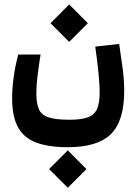

<svg xmlns="http://www.w3.org/2000/svg" viewBox="-20 -488 626 874"><path d="M289.1 182.1Q200.2 182.1 144 160.6Q87.9 139.2 61.5 90.3Q35.2 41.5 35.2 -40.5Q35.2 -85 42.2 -136.7Q49.3 -188.5 63 -239.7H164.6Q156.7 -190.4 151.1 -145.3Q145.5 -100.1 145.5 -63Q145.5 -16.6 157.2 9.5Q168.9 35.6 201.7 46.4Q234.4 57.1 296.9 57.1Q350.6 57.1 380.4 45.9Q410.2 34.7 421.9 7.6Q433.6 -19.5 433.6 -66.4Q433.6 -107.4 427.7 -162.1Q421.9 -216.8 413.6 -275.9L522.5 -288.1Q531.7 -227.1 538.6 -174.1Q545.4 -121.1 545.4 -74.2Q545.4 62.5 484.9 122.3Q424.3 182.1 289.1 182.1ZM294.9 -297.4 210 -382.3 294.9 -467.8 379.9 -382.3ZM288.6 366.7 203.6 281.7 288.6 196.3 373.5 281.7Z"/></svg>

Font: Cascadia Code SemiBold
Style: Regular
Weight: 600
Monospace: yes
Designer: Aaron Bell
Foundry: Saja Typeworks
Version: Version 2404.023; ttfautohint (v1.8.4)